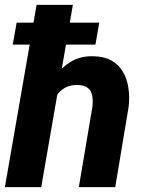

<svg xmlns="http://www.w3.org/2000/svg" viewBox="-26 -770 597 790"><path d="M273.9 -750 143.6 0H-5.9L124.5 -750ZM173.8 -282.7 138.7 -281.2Q143.6 -326.2 158.9 -371.8Q174.3 -417.5 201.2 -455.8Q228 -494.1 267.1 -517.1Q306.2 -540 358.4 -538.6Q403.8 -537.6 433.6 -520.3Q463.4 -502.9 480.2 -473.9Q497.1 -444.8 502.4 -408Q507.8 -371.1 503.4 -331.1L448.2 0H298.3L354.5 -332.5Q356.9 -357.4 353.3 -377Q349.6 -396.5 335.7 -408Q321.8 -419.4 294.4 -420.4Q263.7 -420.9 242.4 -409.4Q221.2 -397.9 207.5 -377.9Q193.8 -357.9 186 -333Q178.2 -308.1 173.8 -282.7ZM382.3 -676.8 366.7 -586.4H26.4L42.5 -676.8Z"/></svg>

Font: Roboto ExtraBold
Style: Italic
Weight: 800
Designer: Christian Robertson
Foundry: Google
Version: Version 3.009; 2024